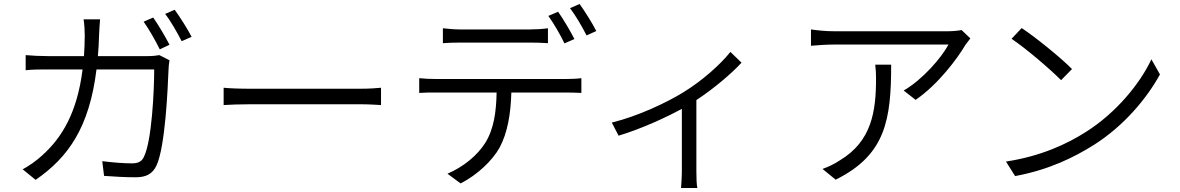

<svg xmlns="http://www.w3.org/2000/svg" viewBox="-20 -869 5930 965"><path d="M750 -781 702 -760C729 -722 763 -662 783 -621L832 -644C811 -685 775 -745 750 -781ZM858 -820 810 -799C839 -762 871 -705 893 -662L943 -684C924 -721 885 -783 858 -820ZM483 -772H400C404 -749 406 -714 406 -691C406 -654 404 -620 402 -587H220C182 -587 142 -589 109 -592V-516C143 -520 181 -520 221 -520H395C368 -303 291 -176 191 -87C163 -61 124 -34 94 -18L159 35C323 -78 429 -228 465 -520H755C755 -413 743 -159 703 -80C692 -56 672 -48 644 -48C602 -48 549 -52 494 -59L503 15C555 19 613 22 662 22C715 22 746 5 766 -36C811 -131 823 -424 827 -518C827 -531 829 -549 832 -566L781 -592C765 -589 747 -587 720 -587H472C475 -621 477 -656 478 -693C479 -717 481 -750 483 -772Z M1104 -428V-341C1134 -343 1184 -345 1239 -345H1790C1835 -345 1875 -342 1895 -341V-428C1874 -426 1840 -423 1789 -423H1239C1182 -423 1133 -425 1104 -428Z M2206 -727V-652C2231 -654 2262 -655 2295 -655H2643C2671 -655 2705 -654 2734 -652V-727C2706 -723 2671 -721 2643 -721H2294C2262 -721 2234 -724 2206 -727ZM2087 -476V-402C2114 -404 2142 -404 2172 -404H2476C2474 -308 2463 -222 2419 -151C2379 -87 2307 -29 2229 4L2295 53C2379 10 2454 -61 2491 -127C2531 -202 2547 -296 2550 -404H2826C2850 -404 2881 -403 2902 -402V-476C2878 -473 2847 -472 2826 -472H2172C2141 -472 2114 -473 2087 -476ZM2785 -810 2736 -789C2763 -752 2798 -691 2817 -651L2867 -673C2846 -714 2810 -775 2785 -810ZM2893 -849 2845 -828C2873 -791 2906 -735 2928 -691L2977 -713C2958 -751 2919 -813 2893 -849Z M3055 -253 3089 -187C3207 -223 3324 -277 3407 -322V-8C3407 22 3404 61 3403 76H3485C3481 61 3480 22 3480 -8V-366C3571 -426 3656 -499 3707 -554L3651 -608C3600 -544 3509 -463 3416 -406C3334 -355 3187 -285 3055 -253Z M4857 -676 4813 -718C4799 -715 4767 -712 4749 -712H4168C4132 -712 4091 -716 4056 -721V-639C4094 -642 4132 -645 4168 -645H4747C4713 -580 4616 -468 4522 -414L4582 -367C4698 -447 4793 -577 4832 -643C4839 -653 4850 -667 4857 -676ZM4459 -544H4379C4382 -519 4383 -498 4383 -475C4383 -308 4361 -159 4201 -63C4175 -45 4140 -29 4114 -20L4180 34C4432 -90 4459 -269 4459 -544Z M5115 -728 5064 -674C5139 -624 5263 -517 5313 -466L5368 -522C5314 -577 5186 -681 5115 -728ZM5036 -57 5082 16C5254 -16 5380 -79 5480 -142C5629 -237 5743 -373 5810 -495L5767 -571C5710 -449 5590 -302 5438 -206C5344 -146 5213 -84 5036 -57Z"/></svg>

Font: Source Han Sans JP Normal
Style: Regular
Weight: 350
Designer: Ryoko NISHIZUKA 西塚涼子 (kana, bopomofo & ideographs); Paul D. Hunt (Latin, Greek & Cyrillic); Sandoll Communications 산돌커뮤니
Foundry: Adobe
Version: Version 2.002;hotconv 1.0.116;makeotfexe 2.5.65601